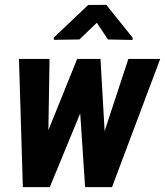

<svg xmlns="http://www.w3.org/2000/svg" viewBox="-20 -771 680 791"><path d="M143.6 -146 297.9 -528.3H384.3L335 -363.3L185.1 0H112.8ZM184.1 -528.3 177.7 -132.8 153.8 0H74.2L58.1 -528.3ZM385.7 -153.8 508.8 -528.3H640.1L441.4 0H357.9ZM394 -528.3 416.5 -135.3 398.9 0H330.6L305.7 -375.5L314 -528.3ZM418 -751 526.4 -615.7V-606.4L424.8 -608.4L378.9 -677.2L307.1 -608.4L201.7 -606.9V-616.2L343.3 -750.5Z"/></svg>

Font: Roboto Condensed
Style: Bold Italic
Weight: 700
Italic angle: -12°
Designer: Christian Robertson
Foundry: Google
Version: Version 3.0